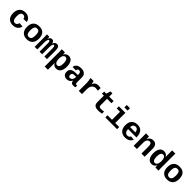

<svg xmlns="http://www.w3.org/2000/svg" viewBox="697 -3163 5807 5807"><g transform="rotate(45 3600.5 -259.0)"><path d="M304.7 9.8Q184.6 9.8 119.1 -61.8Q53.7 -133.3 53.7 -261.2Q53.7 -392.1 119.6 -465.1Q185.5 -538.1 306.6 -538.1Q399.9 -538.1 460.9 -491.2Q522 -444.3 537.6 -361.8L399.4 -355Q393.6 -395.5 370.1 -419.7Q346.7 -443.8 303.7 -443.8Q197.8 -443.8 197.8 -266.6Q197.8 -84 305.7 -84Q344.7 -84 371.1 -108.6Q397.5 -133.3 403.8 -182.1L541.5 -175.8Q534.2 -121.6 502.7 -79.1Q471.2 -36.6 419.9 -13.4Q368.7 9.8 304.7 9.8Z M1155.3 -264.6Q1155.3 -133.3 1088.9 -61.8Q1022.5 9.8 897.9 9.8Q777.8 9.8 711.4 -61.8Q645 -133.3 645 -264.6Q645 -395.5 710.9 -466.8Q776.9 -538.1 900.9 -538.1Q1155.3 -538.1 1155.3 -264.6ZM1011.7 -264.6Q1011.7 -358.4 986.8 -401.1Q961.9 -443.8 902.8 -443.8Q842.3 -443.8 815.7 -400.9Q789.1 -357.9 789.1 -264.6Q789.1 -170.4 816.2 -127.2Q843.3 -84 896.5 -84Q957 -84 984.4 -126.7Q1011.7 -169.4 1011.7 -264.6Z M1444.8 0V-321.3Q1444.8 -394 1435.8 -422.4Q1426.8 -450.7 1402.3 -450.7Q1377.4 -450.7 1363 -404.8Q1348.6 -358.9 1348.6 -284.2V0H1236.8V-415.5Q1236.8 -507.8 1233.9 -528.3H1335.9L1338.9 -466.3V-442.9H1339.8Q1356.4 -492.7 1381.8 -515.4Q1407.2 -538.1 1445.3 -538.1Q1488.3 -538.1 1509.5 -514.6Q1530.8 -491.2 1540 -442.4H1541Q1560.5 -494.1 1587.6 -516.1Q1614.7 -538.1 1656.2 -538.1Q1713.9 -538.1 1738.8 -496.1Q1763.7 -454.1 1763.7 -352.1V0H1652.3V-321.3Q1652.3 -394 1643.3 -422.4Q1634.3 -450.7 1609.9 -450.7Q1585 -450.7 1570.6 -411.4Q1556.2 -372.1 1556.2 -293.5V0Z M2001.5 -528.3Q2004.4 -518.1 2006.6 -487.3Q2008.8 -456.5 2008.8 -442.4H2010.7Q2034.2 -488.8 2073.5 -513.7Q2112.8 -538.6 2165 -538.6Q2252.9 -538.6 2303 -464.8Q2353 -391.1 2353 -265.1Q2353 -135.7 2302.5 -63Q2252 9.8 2159.7 9.8Q2107.4 9.8 2068.8 -13.9Q2030.3 -37.6 2009.8 -83.5H2008.8L2009.8 3.4V207.5H1872.6V-413.1Q1872.6 -461.9 1868.7 -528.3ZM2007.8 -261.7Q2007.8 -203.6 2020.5 -164.3Q2033.2 -125 2056.4 -104.2Q2079.6 -83.5 2110.8 -83.5Q2160.2 -83.5 2185.1 -129.9Q2210 -176.3 2210 -265.1Q2210 -355 2184.3 -399.9Q2158.7 -444.8 2111.8 -444.8Q2081.5 -444.8 2057.6 -423.1Q2033.7 -401.4 2020.8 -360.8Q2007.8 -320.3 2007.8 -261.7Z M2614.7 9.8Q2538.1 9.8 2495.1 -32Q2452.1 -73.7 2452.1 -149.4Q2452.1 -231.4 2503.2 -274.2Q2554.2 -316.9 2655.8 -318.4L2764.6 -320.3V-347.2Q2764.6 -397.5 2747.6 -423.3Q2730.5 -449.2 2692.4 -449.2Q2656.7 -449.2 2639.9 -431.4Q2623 -413.6 2619.1 -374.5L2476.1 -381.3Q2502.4 -538.1 2698.2 -538.1Q2796.9 -538.1 2849.4 -489.7Q2901.9 -441.4 2901.9 -347.7V-156.2Q2901.9 -111.8 2911.9 -95Q2921.9 -78.1 2945.3 -78.1Q2960.9 -78.1 2975.6 -81.1V-6.8Q2963.4 -3.9 2953.6 -1.5Q2943.8 1 2934.1 2.4Q2924.3 3.9 2913.3 4.9Q2902.3 5.9 2887.7 5.9Q2835.9 5.9 2811.3 -19.5Q2786.6 -44.9 2781.7 -94.2H2778.8Q2748 -39.1 2708.7 -14.6Q2669.4 9.8 2614.7 9.8ZM2764.6 -244.6 2699.2 -243.7Q2655.3 -242.7 2635.5 -234.6Q2615.7 -226.6 2605.5 -208.7Q2595.2 -190.9 2595.2 -160.2Q2595.2 -85.9 2653.8 -85.9Q2701.2 -85.9 2732.9 -123.3Q2764.6 -160.6 2764.6 -217.8Z M3528.3 -414.1Q3473.6 -423.3 3424.8 -423.3Q3348.6 -423.3 3304 -365.7Q3259.3 -308.1 3259.3 -213.9V0H3122.6V-342.3Q3122.6 -379.4 3116 -429.7Q3109.4 -480 3097.2 -528.3H3229.5Q3247.1 -464.8 3252 -417H3253.9Q3278.3 -483.4 3319.8 -510.7Q3361.3 -538.1 3427.7 -538.1Q3478.5 -538.1 3528.3 -529.8Z M3760.7 -435.5H3679.2V-528.3H3767.6L3810.5 -666H3896.5V-528.3H4084.5V-435.5H3896.5V-176.8Q3896.5 -133.8 3904.5 -118.9Q3912.6 -104 3930.7 -95.5Q3948.7 -86.9 3981.4 -86.9Q4042 -86.9 4106 -100.1V-9.3Q4036.6 2 4007.8 4.2Q3979 6.3 3947.8 6.3Q3885.7 6.3 3844 -10.5Q3802.2 -27.3 3781 -63.2Q3759.8 -99.1 3759.8 -164.1Z M4588.4 -92.8H4760.7V0H4258.3V-92.8H4451.2V-435.5H4309.6V-528.3H4588.4ZM4451.2 -623.5V-724.6H4588.4V-623.5Z M5106.4 9.8Q4983.4 9.8 4916.5 -62.7Q4849.6 -135.3 4849.6 -266.6Q4849.6 -354.5 4881.1 -415Q4912.6 -475.6 4970.7 -506.8Q5028.8 -538.1 5108.4 -538.1Q5224.1 -538.1 5288.1 -460.9Q5352.1 -383.8 5352.1 -241.7V-237.8H4993.7Q4993.7 -166 5025.6 -124Q5057.6 -82 5113.3 -82Q5149.4 -82 5177.2 -97.4Q5205.1 -112.8 5214.8 -145L5344.2 -133.8Q5317.4 -64.9 5254.9 -27.6Q5192.4 9.8 5106.4 9.8ZM5106.4 -451.7Q5056.2 -451.7 5026.4 -417.7Q4996.6 -383.8 4994.6 -323.7H5219.2Q5215.8 -382.3 5185.8 -417Q5155.8 -451.7 5106.4 -451.7Z M5803.2 0V-302.2Q5803.2 -371.1 5784.4 -403.3Q5765.6 -435.5 5719.7 -435.5Q5668.9 -435.5 5638.4 -392.3Q5607.9 -349.1 5607.9 -283.2V0H5470.7V-410.2Q5470.7 -452.6 5469.5 -479.7Q5468.3 -506.8 5466.8 -528.3H5597.7Q5599.1 -519 5601.6 -478.8Q5604 -438.5 5604 -423.3H5606Q5633.8 -483.9 5675.8 -511.2Q5717.8 -538.6 5775.9 -538.6Q5939.9 -538.6 5939.9 -335.4V0Z M6399.9 0Q6397.9 -7.3 6395.3 -36.9Q6392.6 -66.4 6392.6 -85.9H6390.6Q6364.7 -33.7 6326.7 -12Q6288.6 9.8 6236.3 9.8Q6148.9 9.8 6098.6 -63.5Q6048.3 -136.7 6048.3 -263.2Q6048.3 -392.6 6098.9 -464.8Q6149.4 -537.1 6241.7 -537.1Q6293.9 -537.1 6332.5 -513.4Q6371.1 -489.7 6391.6 -443.8H6392.6L6391.6 -530.8V-724.6H6528.8V-115.2Q6528.8 -66.4 6532.7 0ZM6393.6 -266.6Q6393.6 -351.1 6366.2 -397.5Q6338.9 -443.8 6290.5 -443.8Q6241.7 -443.8 6216.6 -398.2Q6191.4 -352.5 6191.4 -263.2Q6191.4 -173.3 6217 -128.7Q6242.7 -84 6289.6 -84Q6319.8 -84 6343.8 -105.7Q6367.7 -127.4 6380.6 -168Q6393.6 -208.5 6393.6 -266.6Z M7156.2 -264.6Q7156.2 -133.3 7089.8 -61.8Q7023.4 9.8 6898.9 9.8Q6778.8 9.8 6712.4 -61.8Q6646 -133.3 6646 -264.6Q6646 -395.5 6711.9 -466.8Q6777.8 -538.1 6901.9 -538.1Q7156.2 -538.1 7156.2 -264.6ZM7012.7 -264.6Q7012.7 -358.4 6987.8 -401.1Q6962.9 -443.8 6903.8 -443.8Q6843.3 -443.8 6816.7 -400.9Q6790 -357.9 6790 -264.6Q6790 -170.4 6817.1 -127.2Q6844.2 -84 6897.5 -84Q6958 -84 6985.4 -126.7Q7012.7 -169.4 7012.7 -264.6Z"/></g></svg>

Font: Liberation Mono
Style: Bold
Weight: 700
Monospace: yes
Designer: Steve Matteson
Foundry: Ascender Corporation
Version: Version 2.1.5